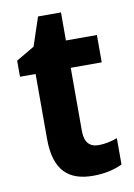

<svg xmlns="http://www.w3.org/2000/svg" viewBox="-79 -713 540 775"><g transform="rotate(-10 191.5 -326.0)"><path d="M283 -108C246 -108 226 -130 226 -176V-435H353V-547H226V-662H132L93 -545L18 -501V-435H82V-169C82 -36 143 10 240 10C290 10 328 0 360 -15V-123C335 -114 309 -108 283 -108Z"/></g></svg>

Font: Noto Sans Georgian SemiCondensed Bold
Style: Regular
Weight: 700
Width: 4
Designer: Monotype Design Team, Akaki Razmadze
Foundry: Google LLC
Version: Version 2.005